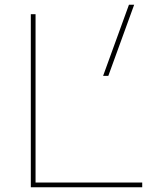

<svg xmlns="http://www.w3.org/2000/svg" viewBox="-20 -790 686 810"><path d="M110 0V-730H130V-20H580V0ZM415 -470 524 -770H546L437 -470Z"/></svg>

Font: M PLUS 2 Thin
Style: Regular
Weight: 100
Designer: Coji Morishita
Foundry: UNDERFOREST DESIGN
Version: Version 1.001